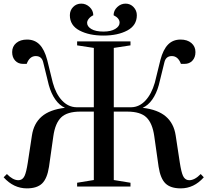

<svg xmlns="http://www.w3.org/2000/svg" viewBox="-31 -1028 1143 1058"><path d="M-11 -51 7 -69Q40 -35 70 -35Q76 -35 79 -36Q96 -40 105 -60Q114 -80 122 -131L145 -282Q155 -348 199 -386Q243 -424 327 -434Q297 -447 274 -479.5Q251 -512 238 -559L207 -685Q199 -719 166 -719Q132 -719 116 -676H96Q69 -676 52.5 -694Q36 -712 36 -741Q36 -772 58.5 -791Q81 -810 118 -810Q160 -810 187 -782.5Q214 -755 229 -698L260 -572Q277 -510 311 -474Q345 -438 390 -437H486V-764L394 -778V-800H688V-778L596 -764V-437H693Q737 -438 770.5 -474Q804 -510 822 -572L853 -698Q868 -755 895 -782.5Q922 -810 964 -810Q1001 -810 1023.5 -791Q1046 -772 1046 -741Q1046 -712 1029.5 -694Q1013 -676 986 -676H966Q950 -719 916 -719Q883 -719 875 -685L844 -559Q831 -512 808 -479.5Q785 -447 755 -434Q839 -424 883 -386Q927 -348 937 -282L960 -131Q968 -80 977 -60Q986 -40 1003 -36Q1006 -35 1012 -35Q1042 -35 1075 -69L1092 -51Q1038 10 965 10Q909 10 881 -17Q853 -44 843 -109L819 -278Q809 -349 776 -381Q743 -413 670 -413H596V-36L688 -21V0H394V-21L486 -36V-413H412Q339 -413 306 -381Q273 -349 263 -278L239 -109Q229 -44 201 -17Q173 10 117 10Q44 10 -11 -51ZM354 -944Q354 -971 372 -989.5Q390 -1008 417 -1008Q443 -1008 463 -989Q483 -970 483 -944Q467 -936 458 -924.5Q449 -913 449 -902Q449 -882 472.5 -868Q496 -854 539 -854Q580 -854 604 -868.5Q628 -883 628 -903Q628 -928 595 -944Q595 -970 615 -989Q635 -1008 661 -1008Q687 -1008 705 -989Q723 -970 723 -944Q723 -888 670.5 -860Q618 -832 539 -832Q460 -832 407 -860Q354 -888 354 -944Z"/></svg>

Font: Prata
Style: Regular
Weight: 400
Designer: Ivan Petrov
Foundry: Cyreal
Version: Version 2.000